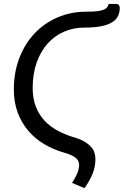

<svg xmlns="http://www.w3.org/2000/svg" viewBox="-20 -781 630 978"><path d="M409.5 -640.5Q353.5 -640.5 305.2 -619.2Q257 -598 221.8 -558.2Q186.5 -518.5 166.5 -461.5Q146.5 -404.5 146.5 -333Q146.5 -278.5 162.5 -237.8Q178.5 -197 206.2 -167Q234 -137 271.2 -116.8Q308.5 -96.5 350.5 -83.5Q386.5 -73.5 409 -60.2Q431.5 -47 444.2 -32.5Q457 -18 461.5 -2.2Q466 13.5 466 29Q466 69.5 451.2 105Q436.5 140.5 410.5 177.5L347 150.5Q353 141.5 359.2 130.8Q365.5 120 370.8 108.5Q376 97 379.5 84.5Q383 72 383 59Q383 50.5 380 42.2Q377 34 368.8 26Q360.5 18 345 10.5Q329.5 3 305 -4Q252.5 -19 206.2 -46.2Q160 -73.5 125.5 -113.2Q91 -153 70.8 -206Q50.5 -259 50.5 -325.5Q50.5 -413 78.8 -486Q107 -559 156.5 -611.2Q206 -663.5 273.5 -692.5Q341 -721.5 420 -721.5Q452 -721.5 472.8 -723.8Q493.5 -726 506 -730.8Q518.5 -735.5 524.8 -743Q531 -750.5 534 -761H571Q582.5 -761 586.2 -754Q590 -747 590 -741Q590 -718 581.2 -699.5Q572.5 -681 551.5 -667.8Q530.5 -654.5 495.8 -647.5Q461 -640.5 409.5 -640.5Z"/></svg>

Font: Lato
Style: Italic
Weight: 400
Italic angle: -7°
Designer: Lukasz Dziedzic
Foundry: tyPoland Lukasz Dziedzic
Version: Version 2.007; 2014-02-27